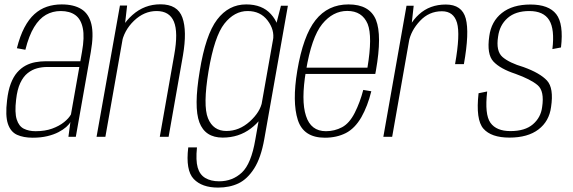

<svg xmlns="http://www.w3.org/2000/svg" viewBox="-20 -620 2598 870"><path d="M128 4Q165 4 194.2 -3Q223.5 -10 245 -21.2Q266.5 -32.5 280 -44.5Q293.5 -56.5 299 -67L290 0H323.5L391.5 -384.5Q405.5 -463.5 394 -510.8Q382.5 -558 348.2 -579Q314 -600 259.5 -600Q223.5 -600 192.5 -589.5Q161.5 -579 136 -556Q110.5 -533 90.5 -495Q70.5 -457 56.5 -401.5L95 -394.5Q111 -458.5 134.5 -497Q158 -535.5 188.2 -552.8Q218.5 -570 255 -570Q296 -570 321.5 -551.5Q347 -533 355.2 -492.2Q363.5 -451.5 351.5 -385L344 -342.5H188Q164 -342.5 140.5 -338.2Q117 -334 96 -322.8Q75 -311.5 57.8 -291.8Q40.5 -272 28.8 -241Q17 -210 12 -165.5Q3.5 -95.5 15.8 -59Q28 -22.5 57.2 -9.2Q86.5 4 128 4ZM141 -25.5Q110.5 -25.5 88 -36.8Q65.5 -48 55.8 -78.8Q46 -109.5 53 -168.5Q58 -214.5 71.8 -243.8Q85.5 -273 105.5 -288.8Q125.5 -304.5 148 -310.5Q170.5 -316.5 194 -316.5H339.5L301.5 -101.5Q292 -84 270.2 -66.5Q248.5 -49 216.2 -37.2Q184 -25.5 141 -25.5Z M417.5 0H457.5L544 -490L556 -595H523.5ZM704 0H744L809 -369Q828 -480 806.5 -540.2Q785 -600.5 707 -600.5Q634.5 -600.5 580.2 -552.2Q526 -504 515.5 -444L530.5 -421Q541 -481.5 587 -525.8Q633 -570 689.5 -570Q748 -570 768 -522Q788 -474 769.5 -371.5Z M968 230Q1020.5 230 1060.8 210.8Q1101 191.5 1131.8 143.2Q1162.5 95 1177.5 10.5L1284.5 -594H1253L1225 -485L1137 12Q1118.5 122 1076 161.8Q1033.5 201.5 973 201.5Q935.5 201.5 910.2 186.5Q885 171.5 875.8 139.2Q866.5 107 872.5 48H833Q820.5 152 857.8 191Q895 230 968 230ZM989 3.5Q1062 3.5 1116.5 -37.8Q1171 -79 1179.5 -126L1168 -160Q1159.5 -112.5 1111.8 -69.5Q1064 -26.5 1006 -26.5Q946 -26.5 922.5 -84Q899 -141.5 925 -298Q951.5 -455.5 996.8 -512.8Q1042 -570 1102 -570Q1160 -570 1192.5 -527.2Q1225 -484.5 1217 -437.5L1239 -468.5Q1247 -512 1207.5 -556Q1168 -600 1095.5 -600Q1016 -600 963.8 -531.2Q911.5 -462.5 885 -298Q857.5 -134.5 883.5 -65.5Q909.5 3.5 989 3.5Z M1452 4 1457 -25.5Q1388.5 -25.5 1366.5 -95Q1343.5 -164 1366.5 -299.5Q1391.5 -451 1440 -511Q1488.5 -570.5 1553.5 -570.5Q1621 -570.5 1646 -511.5Q1668.5 -454.5 1645 -313.5H1362L1357.5 -285H1680.5Q1682.5 -293 1683.5 -301Q1711.5 -460 1683.5 -530Q1654.5 -600 1559 -600Q1466 -600 1409.5 -528.5Q1353.5 -457.5 1327 -299.5Q1303.5 -157.5 1329.5 -76.5Q1355.5 4 1452 4ZM1457 -25.5 1452 4Q1505.5 4 1547 -17Q1588 -38 1617.5 -89Q1646 -139.5 1662.5 -206.5L1626 -212.5Q1611.5 -156.5 1587.5 -109Q1563.5 -61.5 1530 -43.5Q1496 -25.5 1457 -25.5Z M2042 -329.5H2082Q2107.5 -472.5 2090.5 -536Q2073.5 -599.5 2000 -599.5Q1927.5 -599.5 1878.5 -554.8Q1829.5 -510 1819 -448.5L1832.5 -430.5Q1842 -481.5 1883 -525.2Q1924 -569 1982.5 -569Q2035.5 -569 2050.8 -516.8Q2066 -464.5 2042 -329.5ZM1717 0H1757L1842.5 -485.5L1854.5 -594H1822Z M2288.5 3.5Q2371.5 3.5 2420 -33.5Q2468.5 -70.5 2477 -135Q2490 -221 2458.5 -255Q2427 -289 2352.5 -316Q2288 -335 2257.2 -361.5Q2226.5 -388 2237 -454.5Q2244 -506.5 2280 -538.2Q2316 -570 2378.5 -570Q2443 -570 2468.5 -528.8Q2494 -487.5 2483 -397.5L2522 -405Q2534.5 -512 2500.5 -555.8Q2466.5 -599.5 2383.5 -599.5Q2302.5 -599.5 2254.2 -561.2Q2206 -523 2197 -456Q2185 -374 2216 -341Q2247 -308 2315.5 -285.5Q2385 -260.5 2416.2 -234Q2447.5 -207.5 2436.5 -134.5Q2430.5 -87.5 2394.8 -56.8Q2359 -26 2293 -26Q2229 -26 2202.2 -63.8Q2175.5 -101.5 2187.5 -205.5L2148.5 -197.5Q2135 -77.5 2170.5 -37Q2206 3.5 2288.5 3.5Z"/></svg>

Font: Anybody SemiCondensed ExtraLight
Style: Italic
Weight: 250
Width: 4
Italic angle: -10°
Version: Version 1.113;gftools[0.9.25]